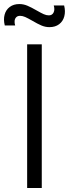

<svg xmlns="http://www.w3.org/2000/svg" viewBox="-56 -942 345 962"><path d="M191.7 -806Q171.3 -806 151.8 -814.2Q132.2 -822.5 105.5 -838.3Q83.7 -850.8 70.2 -856.8Q56.8 -862.7 44.7 -862.7Q32.3 -862.7 25.3 -855.6Q18.3 -848.5 17.2 -837.3Q16.2 -826.2 20 -814.3H-32Q-39.5 -844 -32.9 -868.5Q-26.3 -893 -7 -907.3Q12.3 -921.7 41 -921.7Q61.7 -921.7 81.2 -913.4Q100.8 -905.2 128.2 -889.3Q150 -876.8 163.2 -870.9Q176.5 -865 188.7 -865Q205.7 -865 212.6 -879.6Q219.5 -894.2 213.3 -914.7H265.3Q272.8 -885.3 266.2 -860.3Q259.7 -835.3 240.3 -820.7Q221 -806 191.7 -806ZM80 0V-720H153.3V0Z"/></svg>

Font: Manrope
Style: Regular
Weight: 400
Designer: Mikhail Sharanda
Foundry: Mikhail Sharanda
Version: Version 4.503